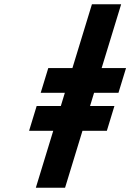

<svg xmlns="http://www.w3.org/2000/svg" viewBox="-20 -880 611 900"><path d="M284 -445 265.1 -383H151.8L116.4 -267H229.6L148 0H285L366.6 -267H480.9L516.3 -383H402.1L421 -445H535.3L570.8 -561H456.5L547.9 -860H410.9L319.5 -561H206.3L170.8 -445Z"/></svg>

Font: Hussar
Style: BdSuprConOblThree
Weight: 700
Foundry: Cannot Into Space Fonts
Version: Version 2.00